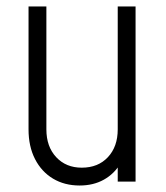

<svg xmlns="http://www.w3.org/2000/svg" viewBox="-20 -560 513 592"><path d="M225.5 12Q179 12 143.5 -9.2Q108 -30.5 88 -69.5Q68 -108.5 68 -161V-540H123V-161Q123 -108 153.2 -75.5Q183.5 -43 232 -43Q282.5 -43 312.8 -75.5Q343 -108 343 -161V-540H398V0H343V-68L352 -57Q332.5 -24 300.2 -6Q268 12 225.5 12Z"/></svg>

Font: Mohave Light Light
Style: Regular
Weight: 300
Version: Version 2.003